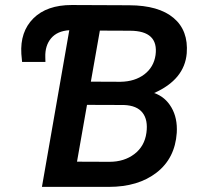

<svg xmlns="http://www.w3.org/2000/svg" viewBox="-20 -731 777 751"><path d="M144 0 251 -612.8Q204.1 -609.9 179.9 -581.3Q155.8 -552.7 157.2 -507.3L157.7 -488.8H66.4L63.5 -520Q58.1 -606.9 110.6 -659.2Q163.1 -711.4 260.7 -711.4L485.8 -710.4Q600.6 -710 658.9 -660.9Q717.3 -611.8 710.4 -522.5Q701.7 -419.9 583 -367.2Q626.5 -352.1 650.6 -310.5Q674.8 -269 671.4 -211.4Q664.6 -111.8 592.5 -55.9Q520.5 0 405.3 0ZM320.3 -320.8 281.2 -98.6 408.2 -98.1Q465.8 -98.1 505.6 -128.4Q545.4 -158.7 552.7 -211.4Q559.6 -261.7 537.6 -290Q515.6 -318.4 464.8 -320.3ZM335.4 -411.6 451.7 -411.1Q507.8 -412.1 544.7 -440.2Q581.5 -468.3 588.4 -515.6Q601.1 -610.4 488.8 -610.8L370.6 -611.3Z"/></svg>

Font: Roboto Medium
Style: Italic
Weight: 500
Italic angle: -12°
Designer: Google
Version: Version 2.134; 2016